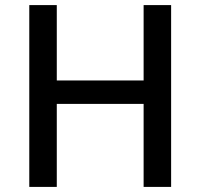

<svg xmlns="http://www.w3.org/2000/svg" viewBox="-20 -734 788 754"><path d="M652 0H544V-326H203V0H95V-714H203V-418H544V-714H652Z"/></svg>

Font: Noto Sans Armenian Medium
Style: Regular
Weight: 500
Designer: Monotype Design Team
Foundry: Monotype Imaging Inc.
Version: Version 2.007